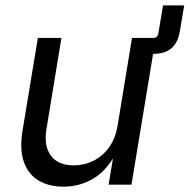

<svg xmlns="http://www.w3.org/2000/svg" viewBox="-20 -681 699 708"><path d="M493.7 -482.4 503.4 -541H544.4Q561 -541 564 -557.6L581.1 -661.1H659.2L643.1 -565.4Q636.2 -523.9 612.3 -503.2Q588.4 -482.4 546.4 -482.4ZM214.8 7.3Q160.6 7.3 122.6 -15.1Q84.5 -37.6 68.1 -83.5Q51.8 -129.4 63 -198.7L119.6 -541H206.5L151.4 -205.6Q141.1 -142.6 167.7 -106.9Q194.3 -71.3 252 -71.3Q290.5 -71.3 324.2 -87.9Q357.9 -104.5 381.8 -137.2Q405.8 -169.9 413.6 -217.8L466.8 -541H554.2L464.8 0H380.4L402.3 -130.9H416Q378.4 -55.7 326.9 -24.2Q275.4 7.3 214.8 7.3Z"/></svg>

Font: Inter 17pt
Style: Italic
Weight: 400
Italic angle: -9.3988°
Version: Version 4.001;git-66647c0bb